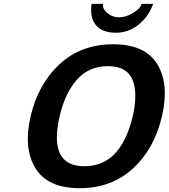

<svg xmlns="http://www.w3.org/2000/svg" viewBox="-20 -965 877 998"><path d="M715.8 -944.8H775.9Q753.4 -879.9 700.9 -837.4Q648.4 -794.9 582 -794.9Q510.3 -794.9 478 -835.2Q445.8 -875.5 456.1 -944.8H516.1Q510.7 -921.4 536.9 -898.2Q563 -875 599.1 -875Q635.3 -875 672.9 -898.4Q710.4 -921.9 715.8 -944.8ZM821.8 -360.8Q782.7 -192.4 672.9 -90.8Q560.5 13.2 395 13.2Q227.5 13.2 164.1 -90.8Q100.6 -195.3 139.2 -360.8Q178.2 -527.8 289.1 -630.9Q401.4 -734.9 567.9 -734.9Q734.4 -734.9 797.9 -630.9Q860.8 -527.8 821.8 -360.8ZM669.9 -360.8Q697.3 -480.5 668.9 -549.8Q640.1 -621.1 540 -621.1Q441.4 -621.1 378.9 -549.8Q316.9 -479 290 -360.8Q230 -99.6 419.9 -101.1Q472.2 -101.1 514.6 -121.1Q557.1 -141.1 586.9 -177.5Q616.7 -213.9 636.7 -259Q656.7 -304.2 669.9 -360.8Z"/></svg>

Font: Perun
Style: Bold Italic
Weight: 700
Italic angle: -12°
Foundry: Copyright (c) Stefan Peev, Context Ltd, 2016
Version: Version 001.000